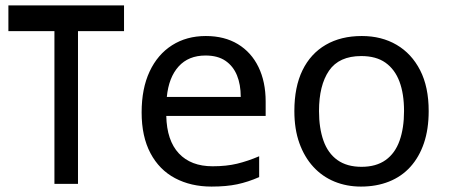

<svg xmlns="http://www.w3.org/2000/svg" viewBox="-20 -679 1657 709"><path d="M438 -659V-564H268V0H181V-564H11V-659Z M740 -546Q809 -546 858.5 -516Q908 -486 934.5 -431.5Q961 -377 961 -304V-251H594Q596 -160 640.5 -112.5Q685 -65 765 -65Q816 -65 855.5 -74.5Q895 -84 937 -102V-25Q896 -7 856 1.5Q816 10 761 10Q685 10 626.5 -21Q568 -52 535.5 -113.5Q503 -175 503 -264Q503 -352 532.5 -415Q562 -478 615.5 -512Q669 -546 740 -546ZM739 -474Q676 -474 639.5 -433.5Q603 -393 596 -321H869Q869 -367 855 -401Q841 -435 812.5 -454.5Q784 -474 739 -474Z M1563 -269Q1563 -202 1545.5 -150.5Q1528 -99 1495.5 -63Q1463 -27 1416.5 -8.5Q1370 10 1313 10Q1260 10 1215 -8.5Q1170 -27 1137 -63Q1104 -99 1085.5 -150.5Q1067 -202 1067 -269Q1067 -358 1097 -419.5Q1127 -481 1183 -513.5Q1239 -546 1316 -546Q1389 -546 1444.5 -513.5Q1500 -481 1531.5 -419.5Q1563 -358 1563 -269ZM1158 -269Q1158 -206 1174.5 -159.5Q1191 -113 1226 -88Q1261 -63 1315 -63Q1369 -63 1404 -88Q1439 -113 1455.5 -159.5Q1472 -206 1472 -269Q1472 -333 1455 -378Q1438 -423 1403.5 -447.5Q1369 -472 1314 -472Q1232 -472 1195 -418Q1158 -364 1158 -269Z"/></svg>

Font: umalayalam05
Style: Book
Weight: 400
Designer: Jelle Bosma - Monotype Design Team
Foundry: Monotype Imaging Inc.
Version: Version 2.003